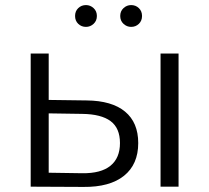

<svg xmlns="http://www.w3.org/2000/svg" viewBox="-20 -736 825 757"><path d="M613 0V-525H684V0ZM322 -340Q421 -339 473 -296Q525 -253 525 -172Q525 -88 469 -43Q413 2 309 1L101 0V-525H172V-342ZM304 -53Q378 -52 415.5 -82.5Q453 -113 453 -172Q453 -231 416 -258.5Q379 -286 304 -287L172 -289V-55ZM497 -630Q480 -630 467 -642Q454 -654 454 -673Q454 -692 467 -704Q480 -716 497 -716Q515 -716 527.5 -704Q540 -692 540 -673Q540 -654 527.5 -642Q515 -630 497 -630ZM319 -630Q301 -630 288.5 -642Q276 -654 276 -673Q276 -692 288.5 -704Q301 -716 319 -716Q336 -716 349 -704Q362 -692 362 -673Q362 -654 349 -642Q336 -630 319 -630Z"/></svg>

Font: MOST Montserrat
Style: Regular
Weight: 400
Designer: Julieta Ulanovsky
Foundry: Julieta Ulanovsky
Version: Version 8.000;March 11, 2024;FontCreator 15.0.0.2926 64-bit